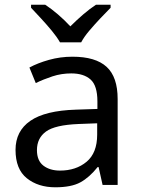

<svg xmlns="http://www.w3.org/2000/svg" viewBox="-20 -786 601 816"><path d="M288 -545Q386 -545 433 -502Q480 -459 480 -365V0H416L399 -76H395Q360 -32 321.5 -11Q283 10 215 10Q142 10 94 -28.5Q46 -67 46 -149Q46 -229 109 -272.5Q172 -316 303 -320L394 -323V-355Q394 -422 365 -448Q336 -474 283 -474Q241 -474 203 -461.5Q165 -449 132 -433L105 -499Q140 -518 188 -531.5Q236 -545 288 -545ZM314 -259Q214 -255 175.5 -227Q137 -199 137 -148Q137 -103 164.5 -82Q192 -61 235 -61Q303 -61 348 -98.5Q393 -136 393 -214V-262ZM235 -606Q222 -629 200 -655.5Q178 -682 154 -708Q130 -734 112 -753V-766H172Q198 -749 226 -725Q254 -701 279 -674Q306 -701 334 -725Q362 -749 388 -766H450V-753Q431 -734 406.5 -708Q382 -682 359.5 -655.5Q337 -629 325 -606Z"/></svg>

Font: Noto Sans Nabataean
Style: Regular
Weight: 400
Designer: Monotype Design Team
Foundry: Monotype Imaging Inc.
Version: Version 2.001; ttfautohint (v1.8.4.7-5d5b)